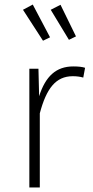

<svg xmlns="http://www.w3.org/2000/svg" viewBox="-20 -824 408 844"><path d="M200 -660 124 -804 81 -781 169 -645ZM314 -664 246 -803 203 -781 283 -649ZM302 -532C227 -532 180 -489 152 -401L149 -522H109V0H155V-326C184 -435 225 -489 300 -489C317 -489 332 -487 346 -483L354 -526C342 -530 325 -532 302 -532Z"/></svg>

Font: Fira Sans ExtraLight
Style: Regular
Weight: 200
Designer: bBox Type GmbH & Carrois Corporate GbR & Edenspiekermann AG
Foundry: bBox Type GmbH & Carrois Corporate GbR & Edenspiekermann AG
Version: Version 4.300;PS 004.300;hotconv 1.0.88;makeotf.lib2.5.64775